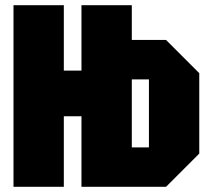

<svg xmlns="http://www.w3.org/2000/svg" viewBox="-20 -720 810 740"><path d="M32 0V-700H226V-448H294V-700H488V-566H620L748 -438V-128L620 0H294V-272H226V0ZM554 -414H488V-152H554Z"/></svg>

Font: Tektur Condensed ExtraBold
Style: Regular
Weight: 800
Width: 3
Designer: Adam Jagosz
Foundry: Adam Jagosz
Version: Version 1.005;gftools[0.9.30]